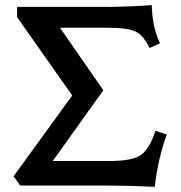

<svg xmlns="http://www.w3.org/2000/svg" viewBox="-20 -720 704 745"><path d="M580.6 4.9Q478.5 0 403.3 0H58.6L32.7 -36.1L260.3 -349.6L46.4 -653.3V-693.4H403.3V-692.9Q501 -694.8 568.8 -700.2Q570.8 -613.8 601.1 -551.8L560.1 -533.7Q536.1 -584 504.9 -598.1Q473.6 -612.3 403.3 -612.3H212.9L380.9 -369.6L184.6 -95.2H403.3Q497.1 -95.2 529.3 -120.4Q561.5 -145.5 583 -212.4L627 -198.2Q591.8 -99.6 580.6 4.9Z"/></svg>

Font: Kelvinch
Style: Bold
Weight: 700
Designer: Paul James Miller
Foundry: High-Logic / Made with FontCreator
Version: Version 3.501;March 28, 2021;FontCreator 13.0.0.2683 64-bit